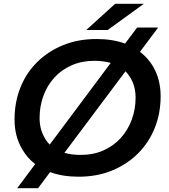

<svg xmlns="http://www.w3.org/2000/svg" viewBox="-20 -914 882 1004"><path d="M391 10Q307 10 242 -14L179 70H70L164 -56Q122 -88 96 -134Q56 -201 56 -289Q56 -378 86 -454.5Q116 -531 173 -588Q230 -645 309 -677.5Q388 -710 485 -710Q569 -710 634 -686L697 -770H807L712 -643Q754 -611 780 -567Q820 -499 820 -411Q820 -322 789.5 -245.5Q759 -169 702 -112Q645 -55 566.5 -22.5Q488 10 391 10ZM240 -158 559 -585Q521 -596 473 -596Q408 -596 354.5 -572.5Q301 -549 263.5 -507.5Q226 -466 206.5 -411.5Q187 -357 187 -297Q187 -240 212 -196Q223 -175 240 -158ZM402 -104Q468 -104 521 -127.5Q574 -151 611.5 -192.5Q649 -234 669 -288.5Q689 -343 689 -403Q689 -460 664 -504Q652 -525 636 -541L317 -115Q355 -104 402 -104ZM431 -757 582 -894H732L543 -757Z"/></svg>

Font: Montserrat Thin SemiBold
Style: Italic
Weight: 600
Italic angle: -11.3°
Version: Version 9.000